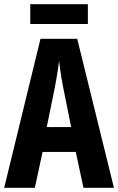

<svg xmlns="http://www.w3.org/2000/svg" viewBox="-20 -900 566 920"><path d="M380 0 343 -172H184L147 0H0L174 -714H350L526 0ZM283 -480Q278 -504 274.5 -526Q271 -548 268 -569Q265 -590 263 -608Q261 -591 258 -570Q255 -549 251 -527Q247 -505 243 -482L204 -291H321ZM401 -880V-785H125V-880Z"/></svg>

Font: Noto Sans Khmer ExtraCondensed
Style: Bold
Weight: 700
Width: 2
Designer: Danh Hong and the Monotype Design Team
Foundry: Monotype Imaging Inc.
Version: Version 2.004